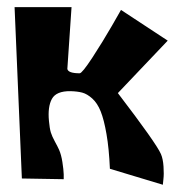

<svg xmlns="http://www.w3.org/2000/svg" viewBox="-20 -502 514 540"><path d="M21 -481.9H181.2L169.4 -308.1Q171.9 -295.9 204.1 -295.9Q210.9 -295.9 240 -340.3Q269 -384.8 294.9 -429.7L320.3 -474.1L451.7 -387.7L311.5 -240.2Q419.4 -99.1 432.6 -68.8Q438.5 -55.2 439.9 -33.7Q441.4 -12.2 439.5 2.9L438 17.6L289.1 -27.3Q286.6 -84.5 279.5 -125Q272.5 -165.5 263.2 -188.7Q253.9 -211.9 239.5 -224.9Q225.1 -237.8 211.4 -241.5Q197.8 -245.1 178.2 -245.6Q138.2 -246.1 126 -223.9Q113.8 -201.7 117.7 -161.6Q119.6 -140.6 123 -129.4Q126.5 -118.2 134.3 -104Q142.1 -89.8 146 -81.1Q152.3 -66.9 155.5 -46.1Q158.7 -25.4 159.2 -11.7V2L41.5 0Z"/></svg>

Font: Some Time Later
Style: Regular
Weight: 400
Version: Version 003.300